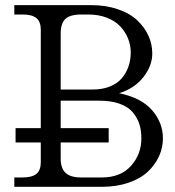

<svg xmlns="http://www.w3.org/2000/svg" viewBox="-20 -720 673 740"><path d="M35.2 0V-36.1H67.9Q103.5 -36.1 120.4 -50Q137.2 -64 137.2 -94.2V-170.9H40V-226.1H137.2V-606Q137.2 -636.2 120.4 -650.1Q103.5 -664.1 67.9 -664.1H35.2V-700.2H332Q388.7 -700.2 434.6 -684.3Q480.5 -668.5 508.8 -641.8Q537.1 -615.2 552 -582.5Q566.9 -549.8 566.9 -514.2Q566.9 -466.3 532.5 -422.6Q498 -378.9 439 -360.8Q524.4 -343.3 566.2 -295.2Q607.9 -247.1 607.9 -187Q607.9 -150.9 593 -117.9Q578.1 -85 549.8 -58.3Q521.5 -31.7 475.6 -15.9Q429.7 0 373 0ZM213.9 -108.9Q213.9 -71.3 232.7 -53.7Q251.5 -36.1 292 -36.1H373Q444.8 -36.1 484.9 -80.8Q524.9 -125.5 524.9 -187Q524.9 -217.3 517.1 -241.7Q509.3 -266.1 491.5 -287.4Q473.6 -308.6 440.7 -320.3Q407.7 -332 361.8 -332H213.9V-226.1H398.9V-170.9H213.9ZM213.9 -375H337.9Q375 -375 403.8 -386.7Q432.6 -398.4 449.7 -418.7Q466.8 -439 475.3 -464.1Q483.9 -489.3 483.9 -518.1Q483.9 -545.9 473.4 -571.8Q462.9 -597.7 443.4 -618.4Q423.8 -639.2 392.1 -651.6Q360.4 -664.1 320.8 -664.1H293Q249.5 -664.1 231.7 -646.7Q213.9 -629.4 213.9 -590.8Z"/></svg>

Font: LT Superior Serif
Style: Regular
Weight: 400
Designer: Daniel Lyons
Foundry: LyonsType
Version: Version 2.120;FEAKit 1.0